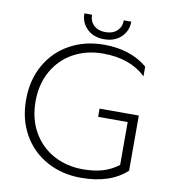

<svg xmlns="http://www.w3.org/2000/svg" viewBox="-94 -941 912 1036"><g transform="rotate(10 362.0 -423.5)"><path d="M284 -862H326Q326 -826 349.5 -804Q373 -782 413 -782Q453 -782 476.5 -804Q500 -826 500 -862H541Q541 -811 505.5 -777Q470 -743 413 -743Q355 -743 319.5 -777Q284 -811 284 -862ZM55 -349Q55 -457 102 -540Q149 -623 232 -668.5Q315 -714 419 -714Q564 -714 657 -636V-583Q570 -666 422 -666Q332 -666 260.5 -627Q189 -588 148 -516Q107 -444 107 -349Q107 -253 148.5 -181Q190 -109 261.5 -70.5Q333 -32 421 -32Q482 -32 528.5 -45.5Q575 -59 616 -90V-325H454V-370H669V-68Q580 15 419 15Q315 15 232 -30.5Q149 -76 102 -158.5Q55 -241 55 -349Z"/></g></svg>

Font: Prompt ExtraLight
Style: Regular
Weight: 275
Designer: Katatrad Team
Foundry: CadsonDemak
Version: Version 1.000